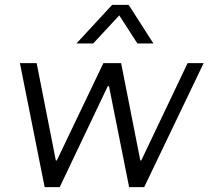

<svg xmlns="http://www.w3.org/2000/svg" viewBox="-20 -771 859 791"><path d="M164 0 62 -511H131L210 -110H214L406 -511H479L558 -110H562L753 -511H819L574 0H512L429 -416H424L226 0ZM295 -592 442 -751H510L612 -592H546L455 -733H495L364 -592Z"/></svg>

Font: Chivo Medium ExtraLight
Style: Italic
Weight: 250
Italic angle: -8.05°
Version: Version 2.002